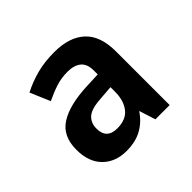

<svg xmlns="http://www.w3.org/2000/svg" viewBox="-100 -824 553 553"><g transform="rotate(-45 176.5 -547.5)"><path d="M181 -722Q242 -722 275 -691.5Q308 -661 308 -598V-379H250L234 -429Q216 -402 190 -387.5Q164 -373 127 -373Q82 -373 54.5 -400.5Q27 -428 27 -478Q27 -534 66 -558.5Q105 -583 178 -586L224 -588V-604Q224 -631 209 -643Q194 -655 168 -655Q143 -655 121 -648Q99 -641 74 -629L48 -690Q77 -705 109 -713.5Q141 -722 181 -722ZM185 -533Q143 -531 127 -517.5Q111 -504 111 -480Q111 -438 154 -438Q190 -438 207 -460Q224 -482 224 -517V-536Z"/></g></svg>

Font: Noto Sans Khmer SemiCondensed SemiBold
Style: Regular
Weight: 600
Width: 4
Designer: Danh Hong and the Monotype Design Team
Foundry: Monotype Imaging Inc.
Version: Version 2.004; ttfautohint (v1.8.4.7-5d5b)